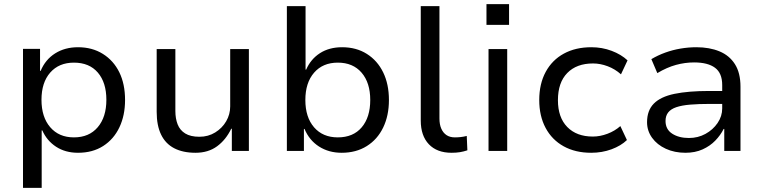

<svg xmlns="http://www.w3.org/2000/svg" viewBox="-20 -735 3716 935"><path d="M92 180V-497H175V-390H178Q201 -445 248.5 -475Q296 -505 360 -505Q429 -505 481 -472.5Q533 -440 561 -383Q589 -326 589 -248Q589 -173 561.5 -115Q534 -57 482.5 -24Q431 9 360 9Q298 9 253 -20.5Q208 -50 186 -100H183V180ZM340 -66Q414 -66 456 -115.5Q498 -165 498 -249Q498 -333 456.5 -381.5Q415 -430 340 -430Q267 -430 224.5 -381.5Q182 -333 182 -249Q182 -165 224.5 -115.5Q267 -66 340 -66Z M932 9Q871 9 828.5 -13Q786 -35 764.5 -79.5Q743 -124 743 -190V-496H834V-194Q834 -158 845 -129.5Q856 -101 882 -85Q908 -69 951 -69Q994 -69 1028 -90Q1062 -111 1081.5 -144.5Q1101 -178 1101 -217V-496H1192V0H1109V-108H1106Q1080 -54 1037 -22.5Q994 9 932 9Z M1644 9Q1581 9 1533.5 -21.5Q1486 -52 1463 -107H1460V0H1377V-705H1468V-396H1471Q1493 -447 1538 -476Q1583 -505 1646 -505Q1715 -505 1766.5 -472.5Q1818 -440 1846 -382.5Q1874 -325 1874 -248Q1874 -172 1846 -114Q1818 -56 1766 -23.5Q1714 9 1644 9ZM1625 -66Q1700 -66 1741.5 -115Q1783 -164 1783 -248Q1783 -332 1741 -381Q1699 -430 1625 -430Q1552 -430 1509.5 -381Q1467 -332 1467 -248Q1467 -164 1509.5 -115Q1552 -66 1625 -66Z M2179 9Q2108 9 2068.5 -32.5Q2029 -74 2029 -148V-705H2120V-158Q2120 -129 2129 -108.5Q2138 -88 2154.5 -77Q2171 -66 2195 -66Q2209 -66 2223 -67.5Q2237 -69 2253 -73L2256 -3Q2238 3 2220 6Q2202 9 2179 9Z M2349 -614V-715H2459V-614ZM2359 0V-496H2450V0Z M2859 9Q2782 9 2725 -22.5Q2668 -54 2637 -112Q2606 -170 2606 -248Q2606 -327 2637.5 -385Q2669 -443 2726 -474Q2783 -505 2860 -505Q2912 -505 2958.5 -487.5Q3005 -470 3036 -441L3004 -373Q2975 -399 2939 -412.5Q2903 -426 2868 -426Q2788 -426 2742.5 -379.5Q2697 -333 2697 -247Q2697 -163 2742.5 -116.5Q2788 -70 2867 -70Q2902 -70 2938 -83.5Q2974 -97 3001 -121L3033 -53Q3004 -25 2958 -8Q2912 9 2859 9Z M3318 9Q3265 9 3222.5 -10.5Q3180 -30 3155.5 -64Q3131 -98 3131 -140Q3131 -197 3164 -230.5Q3197 -264 3264.5 -278Q3332 -292 3434 -292H3512V-229H3439Q3382 -229 3341 -225.5Q3300 -222 3273.5 -213Q3247 -204 3234 -187.5Q3221 -171 3221 -146Q3221 -105 3253.5 -84Q3286 -63 3335 -63Q3379 -63 3415.5 -83Q3452 -103 3474.5 -136Q3497 -169 3497 -207V-321Q3497 -379 3462 -405Q3427 -431 3360 -431Q3316 -431 3272 -419Q3228 -407 3181 -379L3152 -447Q3184 -466 3220 -479Q3256 -492 3294.5 -498.5Q3333 -505 3371 -505Q3435 -505 3483.5 -485Q3532 -465 3559 -422.5Q3586 -380 3586 -313V0H3507V-107H3504Q3489 -77 3463.5 -50.5Q3438 -24 3401.5 -7.5Q3365 9 3318 9Z"/></svg>

Font: Nunito Sans 7pt
Style: Regular
Weight: 400
Designer: Vernon Adams
Foundry: Vernon Adams
Version: Version 3.101;gftools[0.9.27]